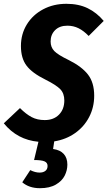

<svg xmlns="http://www.w3.org/2000/svg" viewBox="-47 -730 565 1009"><path d="M448 -227Q448 -166 421.5 -115Q395 -64 347.5 -30.5Q300 3 238 13L232 53Q269 58 288 79Q307 100 307 135Q307 165 293 193Q279 221 246.5 240Q214 259 163 259Q106 259 70 228L112 164Q138 177 161 177Q180 177 191.5 168Q203 159 203 142Q203 125 187 118Q171 111 132 111L155 15Q44 5 -27 -82L58 -162Q90 -130 119.5 -114.5Q149 -99 188 -99Q235 -99 263 -127.5Q291 -156 291 -202Q291 -239 270 -261Q249 -283 191 -312Q122 -346 92.5 -385Q63 -424 63 -488Q63 -551 94 -601.5Q125 -652 179.5 -681Q234 -710 302 -710Q366 -710 413.5 -687Q461 -664 498 -620L419 -541Q393 -568 366 -581.5Q339 -595 307 -595Q266 -595 242.5 -571.5Q219 -548 219 -512Q219 -482 238 -462Q257 -442 315 -414Q383 -380 415.5 -338Q448 -296 448 -227Z"/></svg>

Font: Fira Sans Extra Condensed
Style: Bold Italic
Weight: 700
Width: 3
Italic angle: -8°
Designer: Carrois Corporate & Edenspiekermann AG
Foundry: Carrois Corporate GbR & Edenspiekermann AG
Version: Version 4.203